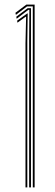

<svg xmlns="http://www.w3.org/2000/svg" viewBox="-20 -820 242 840"><path d="M123.5 0V-792H98.2L49.5 -755L47.5 -764L95.5 -800H131.5V0ZM91.5 0V-629.8L94.2 -746.8H92.2L56.5 -720.8L54.8 -729.5L99.2 -761.2H101.2L99.5 -639.8V0ZM107.5 0V-649.8L108.5 -777H104.2L53 -738L51.2 -746.8L100.8 -784H115.5V-659.8V0Z"/></svg>

Font: Big Shoulders Inline Text Thin
Style: Regular
Weight: 100
Designer: Patric King
Foundry: XO Type Co
Version: Version 2.002